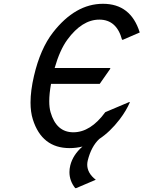

<svg xmlns="http://www.w3.org/2000/svg" viewBox="-20 -767 753 1007"><path d="M661.6 -231.4Q642.1 -186 607.4 -140.6Q557.1 -75.2 500.5 -38.1Q458.5 1.5 440.4 74.2Q437.5 85.9 437.5 97.2Q438 141.6 482.4 175.8L379.4 219.7H374.5Q344.2 181.6 344.2 135.7Q344.2 118.7 348.6 100.6Q362.3 45.4 412.6 1.5Q379.9 9.8 345.2 9.8Q199.7 9.8 152.3 -140.6Q140.1 -179.2 140.1 -229.5Q140.1 -291 158.2 -368.7Q191.4 -511.2 257.8 -596.7Q375 -747.1 520 -747.1Q666 -747.1 712.9 -596.7L625 -558.6H620.1Q591.8 -664.1 501 -664.1Q410.2 -664.1 333 -558.6Q293.5 -504.4 266.6 -410.2H558.6L557.6 -405.3L502.9 -327.1H247.6Q238.3 -275.4 238.3 -236.3Q238.3 -202.6 245.1 -178.7Q275.4 -73.2 364.7 -73.2Q455.1 -73.2 532.2 -178.7L656.7 -231.4Z"/></svg>

Font: Nova Script
Style: Regular
Weight: 400
Italic angle: -13°
Version: Version 2.001